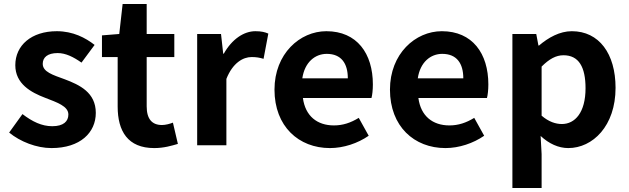

<svg xmlns="http://www.w3.org/2000/svg" viewBox="-20 -731 3163 966"><path d="M239 14C384 14 462 -64 462 -163C462 -266 380 -304 306 -332C246 -354 195 -369 195 -410C195 -442 219 -464 270 -464C311 -464 350 -444 390 -416L456 -505C410 -541 347 -574 266 -574C138 -574 57 -503 57 -403C57 -309 136 -266 207 -239C266 -216 324 -197 324 -155C324 -120 299 -96 243 -96C190 -96 143 -119 93 -157L26 -64C82 -18 164 14 239 14Z M756 14C805 14 844 2 875 -7L850 -114C835 -108 813 -102 795 -102C745 -102 718 -132 718 -196V-444H857V-560H718V-711H597L580 -560L493 -553V-444H572V-195C572 -71 623 14 756 14Z M972 0H1119V-334C1151 -415 1203 -444 1246 -444C1270 -444 1286 -441 1306 -435L1330 -562C1314 -569 1296 -574 1265 -574C1207 -574 1147 -534 1106 -461H1103L1092 -560H972Z M1640 14C1709 14 1780 -10 1835 -48L1785 -138C1744 -113 1705 -100 1660 -100C1576 -100 1516 -147 1504 -238H1849C1853 -252 1856 -279 1856 -306C1856 -462 1776 -574 1622 -574C1489 -574 1361 -461 1361 -280C1361 -95 1483 14 1640 14ZM1501 -337C1513 -418 1565 -460 1624 -460C1697 -460 1730 -412 1730 -337Z M2221 14C2290 14 2361 -10 2416 -48L2366 -138C2325 -113 2286 -100 2241 -100C2157 -100 2097 -147 2085 -238H2430C2434 -252 2437 -279 2437 -306C2437 -462 2357 -574 2203 -574C2070 -574 1942 -461 1942 -280C1942 -95 2064 14 2221 14ZM2082 -337C2094 -418 2146 -460 2205 -460C2278 -460 2311 -412 2311 -337Z M2558 215H2705V44L2700 -47C2742 -8 2790 14 2839 14C2962 14 3077 -97 3077 -289C3077 -461 2994 -574 2857 -574C2796 -574 2739 -542 2692 -502H2689L2678 -560H2558ZM2807 -107C2776 -107 2741 -118 2705 -149V-396C2743 -434 2777 -453 2815 -453C2892 -453 2926 -394 2926 -287C2926 -165 2873 -107 2807 -107Z"/></svg>

Font: Noto Sans TC
Style: Bold
Weight: 700
Designer: Ryoko NISHIZUKA 西塚涼子 (kana, bopomofo & ideographs); Paul D. Hunt (Latin, Greek & Cyrillic); Sandoll Communications 산돌커뮤니
Foundry: Adobe
Version: Version 2.004;hotconv 1.0.118;makeotfexe 2.5.65603